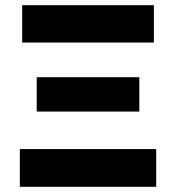

<svg xmlns="http://www.w3.org/2000/svg" viewBox="-20 -720 678 740"><path d="M56.5 0V-145.5H582V0ZM121.5 -290V-422.5H517V-290ZM65.5 -556V-700H573V-556Z"/></svg>

Font: Geologica Cursive
Style: Bold
Weight: 700
Designer: Sindre Bremnes, Frode Helland
Foundry: Monokrom Skriftforlag AS
Version: Version 1.010;gftools[0.9.28]